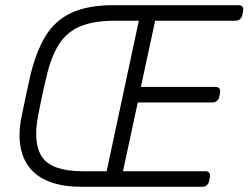

<svg xmlns="http://www.w3.org/2000/svg" viewBox="-20 -720 958 740"><path d="M294 0Q226 0 176.5 -17.5Q127 -35 97.5 -69.5Q68 -104 59 -154.5Q50 -205 63 -270Q72 -315 79.5 -349.5Q87 -384 97 -429Q119 -521 155.5 -581Q192 -641 255 -670.5Q318 -700 417 -700H899Q910 -700 914.5 -694Q919 -688 917 -677L914 -662Q912 -652 905 -646Q898 -640 887 -640H578L523 -385H810Q821 -385 825.5 -379Q830 -373 828 -362L825 -347Q823 -337 816 -331Q809 -325 798 -325H511L454 -60H771Q782 -60 786.5 -54Q791 -48 789 -37L786 -22Q784 -12 777 -6Q770 0 759 0ZM301 -60H391L515 -640H420Q341 -640 289.5 -618.5Q238 -597 207.5 -549.5Q177 -502 159 -424Q152 -394 147 -372Q142 -350 137.5 -327.5Q133 -305 127 -275Q106 -166 143.5 -113Q181 -60 301 -60Z"/></svg>

Font: Rubik Light
Style: Italic
Weight: 300
Italic angle: -12°
Designer: Hubert and Fischer
Foundry: Hubert and Fischer
Version: Version 2.300;gftools[0.9.30]